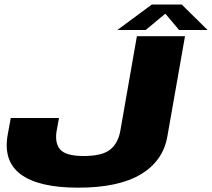

<svg xmlns="http://www.w3.org/2000/svg" viewBox="-20 -838 954 864"><path d="M332 6.5Q153.5 6.5 72.8 -54Q-8 -114.5 15.5 -236.5L28.5 -307H245.5L236 -255.5Q224.5 -197 249.8 -166.5Q275 -136 356.5 -136Q438.5 -136 474.8 -164Q511 -192 521.5 -249.5L596 -675H812.5L733 -223.5Q713.5 -113 613 -53.2Q512.5 6.5 332 6.5ZM508 -703 663 -817.5H798L914 -703H786L724 -776.5L635.5 -703Z"/></svg>

Font: Anybody ExtraExpanded ExtraBold
Style: Italic
Weight: 800
Width: 8
Italic angle: -10°
Designer: Tyler Finck
Foundry: Etcetera Type Company
Version: Version 1.010; ttfautohint (v1.8.3) -l 8 -r 50 -G 200 -x 14 